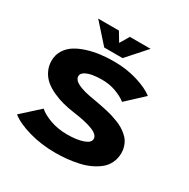

<svg xmlns="http://www.w3.org/2000/svg" viewBox="-198 -1077 1246 1268"><g transform="rotate(30 425.0 -443.0)"><path d="M591 -898.5 461.5 -753H321.5L191.5 -898.5H349.5L391.5 -828.5L433 -898.5ZM388 11Q280 11 186.2 -16Q92.5 -43 43.5 -82.5L177 -203.5Q207.5 -175.5 266.2 -154.2Q325 -133 395.5 -133Q469 -133 516.2 -149.5Q563.5 -166 563.5 -195Q563.5 -226.5 511.5 -247.5Q459.5 -268.5 357.5 -282Q312 -288.5 272.5 -299Q233 -309.5 193.5 -327.8Q154 -346 126 -369.8Q98 -393.5 80.8 -428.2Q63.5 -463 63.5 -504.5Q63.5 -548.5 85 -583.5Q106.5 -618.5 141.8 -641Q177 -663.5 225 -678.5Q273 -693.5 322.5 -699.8Q372 -706 425.5 -706Q520.5 -706 603.8 -680.5Q687 -655 731 -620L603 -501Q572 -525.5 523 -543.8Q474 -562 416.5 -562Q376.5 -562 343.8 -556.2Q311 -550.5 289.2 -537Q267.5 -523.5 267.5 -504.5Q267.5 -475 309.8 -454.5Q352 -434 443.5 -420Q471 -415 490.8 -411.2Q510.5 -407.5 539.2 -401Q568 -394.5 588.8 -388Q609.5 -381.5 635 -371.5Q660.5 -361.5 678.2 -350.5Q696 -339.5 714.2 -324.2Q732.5 -309 743.5 -292Q754.5 -275 761.5 -253Q768.5 -231 768.5 -206.5Q768.5 -165 752.2 -130.8Q736 -96.5 707.2 -73.5Q678.5 -50.5 642 -33.5Q605.5 -16.5 561.5 -7Q517.5 2.5 475.2 6.8Q433 11 388 11Z"/></g></svg>

Font: League Mono Wide ExtraBold
Style: Regular
Weight: 800
Width: 8
Designer: Tyler Finck
Foundry: The League of Moveable Type / Tyler Finck
Version: Version 2.210